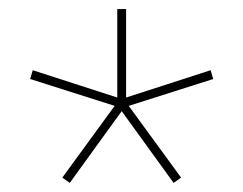

<svg xmlns="http://www.w3.org/2000/svg" viewBox="-20 -773 540 426"><path d="M453.1 -597.7 265.6 -538.1 381.8 -378.9 365.2 -367.2 250 -526.4 134.8 -367.2 118.2 -378.9 234.4 -538.1 46.9 -597.7 52.7 -617.2 240.2 -556.6V-752.9H259.8V-556.6L447.3 -617.2Z"/></svg>

Font: Mgen+ 1mn thin
Style: Regular
Weight: 100
Designer: [Source Han Sans]
Ryoko NISHIZUKA  (kana & ideographs); Paul D. Hunt (Latin, Greek & Cyrillic); Wenlong ZHANG  (bopomofo
Version: Version 1.059.20150602